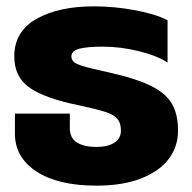

<svg xmlns="http://www.w3.org/2000/svg" viewBox="-20 -570 606 605"><path d="M27 -149V-212H200V-166Q200 -135 222.5 -121Q245 -107 284 -107Q320 -107 340.5 -120.5Q361 -134 361 -158Q361 -183 349.5 -196Q338 -209 311.5 -217.5Q285 -226 225 -239Q122 -260 73.5 -293.5Q25 -327 25 -392Q25 -471 95 -510.5Q165 -550 276 -550Q341 -550 407 -537.5Q473 -525 508 -506V-373Q474 -395 416.5 -409Q359 -423 304 -423Q255 -423 230 -416.5Q205 -410 205 -392Q205 -376 225 -367.5Q245 -359 296 -348L360 -333Q429 -315 468.5 -292.5Q508 -270 524.5 -238Q541 -206 541 -158Q541 -108 511.5 -69Q482 -30 424 -7.5Q366 15 284 15Q163 15 95 -29.5Q27 -74 27 -149Z"/></svg>

Font: Prompt
Style: Bold
Weight: 700
Designer: Katatrad Team
Foundry: CadsonDemak
Version: Version 1.000